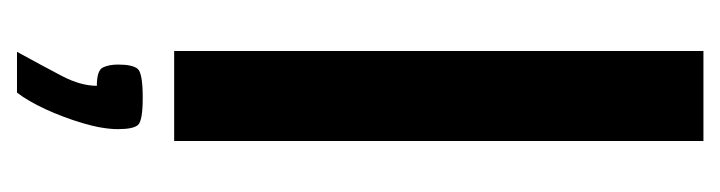

<svg xmlns="http://www.w3.org/2000/svg" viewBox="-331 -332 848 226"><g transform="rotate(90 93.0 -219.0)"><path d="M40 -623H146V0H40ZM41 185Q58 154 69.5 132Q81 110 81 91Q63 91 59.5 84Q56 77 56 66Q56 49 61 43Q66 37 95 37Q122 37 127 42.5Q132 48 132 66Q132 84 125 107.5Q118 131 108.5 151.5Q99 172 89 185Z"/></g></svg>

Font: Smooch Sans
Style: Bold
Weight: 700
Designer: Robert E. Leuschke
Foundry: Robert E. Leuschke
Version: Version 1.010